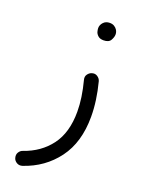

<svg xmlns="http://www.w3.org/2000/svg" viewBox="-152 -602 693 944"><g transform="rotate(20 194.0 -129.5)"><path d="M252 -270.5Q269.5 -277.3 283.2 -268.3Q296.9 -259.3 300.3 -245.6Q324.7 -151.9 324.7 -68.4Q324.7 65.4 260.5 151.6Q196.3 237.8 89.8 273.4Q73.7 278.3 60.5 270.5Q47.4 262.7 43.5 249.5Q38.6 232.4 46.4 220Q54.2 207.5 66.4 203.6Q152.3 174.3 202.4 107.4Q252.4 40.5 252.4 -68.4Q252.4 -104.5 246.6 -144.3Q240.7 -184.1 229.5 -227.1Q225.1 -243.7 233.2 -255.1Q241.2 -266.6 252 -270.5ZM208 -490.7Q208 -507.3 220.5 -520.8Q232.9 -534.2 253.4 -534.2Q267.6 -534.2 277.1 -528.3Q286.6 -522.5 292 -514.2Q299.3 -502.9 299.3 -490.2Q299.3 -476.1 289.8 -459.5Q280.3 -442.9 252.9 -442.9Q234.9 -442.9 225.1 -451.2Q215.3 -459.5 211.4 -470.2Q208 -482.4 208 -490.7Z"/></g></svg>

Font: Mikhak Regular
Style: Regular
Weight: 400
Designer: Amin Abedi
Version: Version 3.3